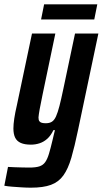

<svg xmlns="http://www.w3.org/2000/svg" viewBox="-55 -665 475 888"><path d="M88 203Q67 203 44.5 201.5Q22 200 1.5 198.5Q-19 197 -35 194L-18 107Q-3 108 14 108.5Q31 109 48.5 109.5Q66 110 81 110Q110 110 127 104.5Q144 99 154 85Q164 71 171.5 46Q179 21 188 -17Q191 -29 193.5 -40.5Q196 -52 199 -63H192Q180 -38 164 -23.5Q148 -9 128.5 -2.5Q109 4 88 4Q59 4 41 -4Q23 -12 15 -28.5Q7 -45 7 -71Q7 -90 11 -117Q15 -144 23 -178L93 -510H201L142 -228Q133 -185 128.5 -160Q124 -135 123 -122Q123 -110 127 -104.5Q131 -99 138.5 -97Q146 -95 157 -95Q174 -95 185 -102Q196 -109 204 -126.5Q212 -144 220 -175Q228 -206 238 -254L292 -510H400L306 -64Q290 13 275 64.5Q260 116 238 146.5Q216 177 180.5 190Q145 203 88 203ZM135 -575 149 -645H395L381 -575Z"/></svg>

Font: Saira ExtraCondensed
Style: Bold Italic
Weight: 700
Width: 2
Italic angle: -12°
Designer: Hector Gatti with collaboration of the Omnibus-Type team
Foundry: Omnibus-Type
Version: Version 1.101